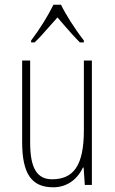

<svg xmlns="http://www.w3.org/2000/svg" viewBox="-20 -785 487 815"><path d="M112 -605H127C156 -633 154 -633 224 -711C276 -650 301 -623 319 -605H336V-613C297 -663 257 -727 239 -765H207C183 -717 150 -663 112 -613ZM206 10C260 10 306 -19 332 -74H335L340 0H370V-528H336V-232C336 -82 292 -24 201 -24C138 -24 108 -70 108 -179V-528H74V-183C74 -47 114 10 206 10Z"/></svg>

Font: Kathrein 37 Thin Condensed
Style: Regular
Weight: 250
Width: 3
Designer: Lazydogs Typefoundry, based on Open Sans by Ascender Corporation
Foundry: Lazydogs Typefoundry
Version: Version 1.003;PS 001.003;hotconv 1.0.88;makeotf.lib2.5.64775